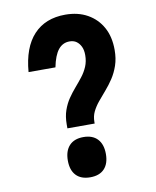

<svg xmlns="http://www.w3.org/2000/svg" viewBox="-90 -887 781 964"><g transform="rotate(-10 300.0 -405.0)"><path d="M360 -254H221V-274Q221 -314 232 -345.5Q243 -377 260 -402Q277 -427 296.5 -449.5Q316 -472 333.5 -494.5Q351 -517 362 -543Q373 -569 373 -601Q373 -627 364.5 -644.5Q356 -662 342 -672Q328 -682 307 -682Q272 -682 249.5 -654Q227 -626 215 -566H78Q88 -690 147.5 -754Q207 -818 309 -818Q374 -818 422 -791Q470 -764 496.5 -716Q523 -668 523 -601Q523 -557 511 -522Q499 -487 480.5 -459Q462 -431 441 -407Q420 -383 401.5 -360.5Q383 -338 371.5 -314.5Q360 -291 360 -262ZM292 8Q245 8 220 -18.5Q195 -45 195 -94Q195 -143 220 -170Q245 -197 292 -197Q339 -197 364 -170Q389 -143 389 -94Q389 -45 364 -18.5Q339 8 292 8Z"/></g></svg>

Font: Martian Mono Condensed SemiBold
Style: Regular
Weight: 600
Width: 3
Designer: Roman Shamin
Foundry: Evil Martians
Version: Version 1.000